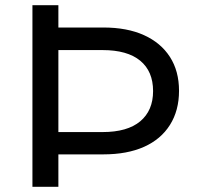

<svg xmlns="http://www.w3.org/2000/svg" viewBox="-20 -720 762 740"><path d="M181 -125V-211H375Q471 -211 520.5 -252.5Q570 -294 570 -369Q570 -445 520.5 -486Q471 -527 375 -527H181V-614H378Q470 -614 535 -584.5Q600 -555 635 -500.5Q670 -446 670 -370Q670 -294 635 -238.5Q600 -183 535 -154Q470 -125 378 -125ZM105 0V-700H205V0Z"/></svg>

Font: Montserrat Thin Medium
Style: Regular
Weight: 500
Version: Version 9.000